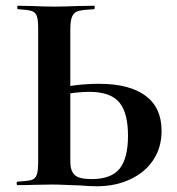

<svg xmlns="http://www.w3.org/2000/svg" viewBox="-20 -645 618 669"><path d="M256 1Q243 1 214 -0.5Q185 -2 163 -2L99 -1Q78 0 41 0Q38 0 38 -6Q38 -12 41 -12Q75 -14 88.5 -17.5Q102 -21 107.5 -34.5Q113 -48 113 -81V-544Q113 -577 108 -590Q103 -603 89.5 -607Q76 -611 42 -613Q40 -613 40 -619Q40 -625 42 -625L92 -624Q134 -622 168 -622Q201 -622 251 -624L308 -625Q310 -625 310 -619Q310 -613 308 -613Q269 -611 254 -607Q239 -603 232 -589Q225 -575 225 -542V-81Q225 -51 239.5 -36Q254 -21 299 -21Q368 -21 397 -57.5Q426 -94 426 -172Q426 -252 395.5 -288.5Q365 -325 291 -325Q245 -325 178 -312L172 -335Q247 -353 325 -353Q431 -353 487 -311.5Q543 -270 543 -189Q543 -131 514 -87.5Q485 -44 433.5 -20Q382 4 317 4Q291 4 256 1Z"/></svg>

Font: Cormorant Unicase
Style: Bold
Weight: 700
Designer: Christian Thalmann (Catharsis Fonts)
Foundry: Catharsis Fonts
Version: Version 4.000